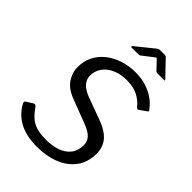

<svg xmlns="http://www.w3.org/2000/svg" viewBox="-276 -1070 1194 1194"><g transform="rotate(45 320.5 -473.5)"><path d="M548 -608Q525 -638 485.5 -658.5Q446 -679 386 -679Q334 -679 293 -661Q252 -643 228.5 -611Q205 -579 205 -535Q205 -518 213 -500.5Q221 -483 241.5 -466.5Q262 -450 296 -437L435 -386Q511 -359 544.5 -319.5Q578 -280 578 -223Q578 -148 539.5 -95.5Q501 -43 434.5 -16.5Q368 10 285 10Q192 10 130 -22.5Q68 -55 33 -119Q30 -126 30.5 -131.5Q31 -137 39 -141L77 -165Q85 -170 91 -168.5Q97 -167 102 -160Q125 -127 149 -105Q173 -83 206.5 -72Q240 -61 292 -61Q348 -61 391 -76Q434 -91 459 -123Q484 -155 484 -205Q484 -236 463 -259.5Q442 -283 385 -304L241 -359Q172 -384 142.5 -427Q113 -470 113 -520Q113 -573 134.5 -615.5Q156 -658 194.5 -688.5Q233 -719 283.5 -735.5Q334 -752 391 -752Q443 -752 484.5 -739Q526 -726 558.5 -703.5Q591 -681 614 -650Q620 -643 620.5 -639.5Q621 -636 615 -632L566 -598Q562 -596 558.5 -598.5Q555 -601 548 -608ZM475 -851 428 -901Q421 -908 418.5 -907.5Q416 -907 407 -900L341 -849Q334 -844 331 -843.5Q328 -843 321 -843H266Q260 -843 259 -847Q258 -851 264 -855L379 -948Q385 -953 390.5 -955Q396 -957 405 -957H444Q452 -957 455.5 -952.5Q459 -948 462 -946L551 -853Q556 -847 555.5 -845Q555 -843 547 -843H491Q486 -843 482.5 -845Q479 -847 475 -851Z"/></g></svg>

Font: Libre Franklin
Style: Italic
Weight: 400
Italic angle: -8°
Designer: Pablo Impallari, Rodrigo Fuenzalida, Nhung Nguyen
Foundry: Impallari Type
Version: Version 3.000